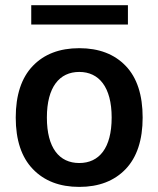

<svg xmlns="http://www.w3.org/2000/svg" viewBox="-20 -713 608 738"><path d="M284.7 -527.8C209 -527.8 149.4 -504.9 106 -459.5C62.5 -414.1 40.5 -347.7 40.5 -261.2C40.5 -174.8 62.5 -108.4 106.4 -63C149.9 -17.6 209.5 5.4 284.7 5.4C359.9 5.4 419.4 -17.6 462.9 -63C506.3 -108.4 528.3 -174.8 528.3 -261.2C528.3 -347.7 506.8 -414.1 463.4 -459.5C419.9 -504.9 360.4 -527.8 284.7 -527.8ZM284.7 -436.5C360.4 -436.5 409.2 -378.4 409.2 -261.2C409.2 -144 361.3 -86.4 284.7 -86.4C208 -86.4 160.2 -144 160.2 -261.2C160.2 -378.4 208.5 -436.5 284.7 -436.5ZM100.1 -692.9V-618.7H471.7V-692.9Z"/></svg>

Font: Estedad SemiBold
Style: Regular
Weight: 600
Designer: Amin Abedi
Version: Version 7.3